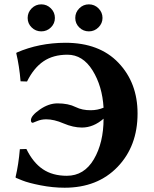

<svg xmlns="http://www.w3.org/2000/svg" viewBox="-20 -856 714 888"><path d="M292 -603Q226.1 -603 181.2 -572.5Q136.2 -542 105 -479L75.2 -480Q69.3 -550.8 55.2 -609.9L57.1 -612.8Q160.2 -657.7 282.2 -658.2Q439.5 -658.2 527.8 -565.7Q616.2 -473.1 616.2 -331.1Q616.2 -180.2 523.7 -84Q431.2 12.2 278.8 12.2Q224.6 12.2 168.2 1.2Q111.8 -9.8 83 -21.5L54.2 -33.2L51.8 -36.1Q65.9 -95.2 71.8 -166L102.1 -167Q132.8 -104 178 -73.5Q223.1 -43 289.1 -43Q369.1 -43 414.1 -119.4Q459 -195.8 459 -307.1Q412.1 -266.1 358.9 -266.1Q318.8 -266.1 273.9 -285.2Q230 -304.2 193.8 -304.2Q170.9 -304.2 151.4 -295.9L131.8 -288.1Q123 -288.1 123 -299.8Q123 -320.8 164.1 -349.4Q205.1 -377.9 246.1 -377.9Q295.9 -377.9 330.1 -360.8Q360.8 -345.7 399.9 -346.2Q430.7 -346.2 459 -357.9Q453.1 -458 408 -530.5Q362.8 -603 292 -603ZM454.1 -772.9Q454.1 -748 435.5 -729.5Q417 -710.9 391.1 -710.9Q365.2 -710.9 346.7 -729Q328.1 -747.1 328.1 -772.9Q328.1 -798.8 346.7 -817.4Q365.2 -835.9 391.1 -835.9Q417 -835.9 435.5 -817.4Q454.1 -798.8 454.1 -772.9ZM126.5 -729Q107.9 -747.1 107.9 -772.9Q107.9 -798.8 126.5 -817.4Q145 -835.9 170.9 -835.9Q196.8 -835.9 215.3 -817.4Q233.9 -798.8 233.9 -772.9Q233.9 -747.1 215.3 -729Q196.8 -710.9 170.9 -710.9Q145 -710.9 126.5 -729Z"/></svg>

Font: Linux Biolinum O
Style: Bold
Weight: 700
Designer: Philipp H. Poll
Foundry: Philipp H. Poll
Version: Version 1.3.2